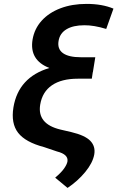

<svg xmlns="http://www.w3.org/2000/svg" viewBox="-20 -757 603 970"><path d="M553.2 -713.4 516.6 -610.8Q454.1 -629.9 406.2 -629.4Q349.6 -629.4 315.9 -609.1Q282.2 -588.9 275.9 -550.3Q269 -509.3 298.1 -488.5Q327.1 -467.8 388.2 -467.8H461.4L449.2 -392.1H448.7L443.8 -359.4H373Q291 -359.4 242.4 -326.2Q193.8 -293 183.1 -228.5Q167 -130.9 285.2 -102.5L339.8 -89.8Q409.7 -73.2 436.5 -45.2Q463.4 -17.1 456.1 23.9Q448.2 66.4 410.6 112.1Q373 157.7 321.3 192.4L258.8 140.6Q291 113.3 304.7 93Q318.4 72.8 320.8 58.6Q326.2 22.9 268.1 8.3L203.1 -13.7Q108.4 -38.6 71.5 -86.2Q34.7 -133.8 47.9 -214.8Q73.2 -366.7 229.5 -413.6Q127.4 -453.1 144.5 -557.1Q153.8 -611.8 190.4 -652.3Q227.1 -692.9 285.4 -715.1Q343.8 -737.3 417.5 -737.3Q496.1 -737.3 553.2 -713.4Z"/></svg>

Font: Inter Semi Bold
Style: Italic
Weight: 600
Italic angle: -9.39999°
Designer: Rasmus Andersson
Foundry: rsms
Version: Version 4.000;git-3c8e0fc